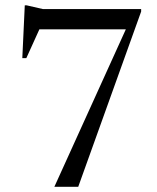

<svg xmlns="http://www.w3.org/2000/svg" viewBox="-20 -720 606 740"><path d="M117.5 -607 139.5 -624 81.5 -496H66L75.5 -699.5H82.5L145.5 -685H524V-675.5L281.5 0H189.5L472.5 -623.5L475 -607Z"/></svg>

Font: Newsreader 36pt
Style: Regular
Weight: 400
Designer: Hugues Gentile
Foundry: Production Type
Version: Version 1.003